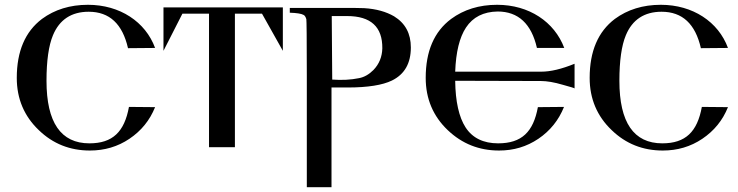

<svg xmlns="http://www.w3.org/2000/svg" viewBox="-20 -614 3080 801"><path d="M518 -168C499 -64 450 -16 353 -16C234 -16 174 -103 174 -277C174 -360 183 -424 201 -467C228 -532 278 -565 350 -565C437 -565 491 -514 514 -413L627 -414C587 -523 480 -594 347 -594C272 -594 208 -574 155 -535C85 -482 50 -400 50 -289C50 -202 81 -129 142 -71C201 -14 272 14 355 14C416 14 471 -2 520 -35C569 -68 605 -112 627 -167Z M1160 -583H662V-402L741 -557H852V0H960V-557H1073L1160 -402Z M1694 -416C1694 -474 1671 -517 1624 -546C1591 -565 1550 -577 1499 -580C1490 -581 1445 -581 1363 -581H1189V-561C1218 -560 1237 -557 1246 -552C1251 -550 1255 -544 1258 -534C1259 -531 1260 -453 1260 -299C1260 -313 1260 -158 1260 167H1363V38V-141C1363 -223 1363 -259 1363 -249H1431C1514 -249 1576 -259 1615 -278C1668 -304 1694 -350 1694 -416ZM1575 -412C1574 -377 1562 -347 1538 -322C1519 -303 1499 -292 1478 -288C1444 -281 1407 -279 1366 -282L1364 -547H1428C1527 -547 1576 -502 1575 -412Z M2377 -348C2323 -326 2277 -315 2238 -315H1879C1882 -397 1897 -458 1924 -499C1953 -543 1997 -565 2056 -566C2142 -566 2197 -515 2220 -414H2334C2293 -523 2187 -594 2054 -594C1979 -594 1915 -574 1862 -535C1791 -482 1756 -400 1756 -289C1756 -202 1787 -129 1848 -71C1908 -14 1979 14 2062 14C2123 14 2177 -2 2226 -35C2275 -68 2311 -113 2333 -168L2224 -167C2205 -64 2157 -16 2058 -16C1997 -16 1951 -38 1922 -83C1895 -125 1880 -190 1879 -277L2237 -276C2261 -276 2292 -271 2329 -260C2362 -251 2378 -246 2377 -245Z M2908 -168C2889 -64 2840 -16 2743 -16C2624 -16 2564 -103 2564 -277C2564 -360 2573 -424 2591 -467C2618 -532 2668 -565 2740 -565C2827 -565 2881 -514 2904 -413L3017 -414C2977 -523 2870 -594 2737 -594C2662 -594 2598 -574 2545 -535C2475 -482 2440 -400 2440 -289C2440 -202 2471 -129 2532 -71C2591 -14 2662 14 2745 14C2806 14 2861 -2 2910 -35C2959 -68 2995 -112 3017 -167Z"/></svg>

Font: GFS Nicefore
Style: Regular
Weight: 400
Designer: George Matthiopoulos
Foundry: George Matthiopoulos
Version: Version 1.0